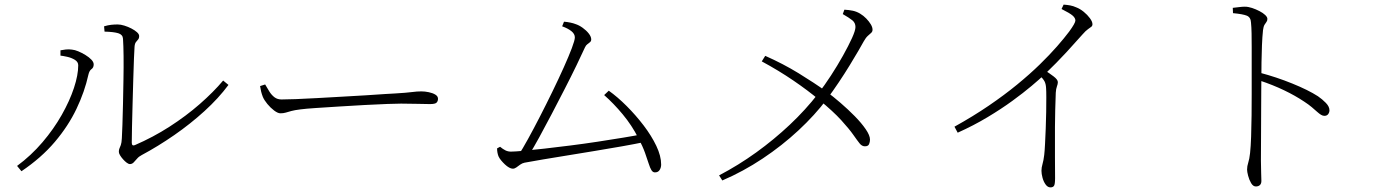

<svg xmlns="http://www.w3.org/2000/svg" viewBox="-20 -774 6020 832"><path d="M431 -660Q448 -665 461.5 -666.5Q475 -668 490 -668Q503 -668 519 -663Q535 -658 549.5 -650.5Q564 -643 573.5 -634.5Q583 -626 583 -618Q583 -608 578.5 -603Q574 -598 569 -591.5Q564 -585 563 -571Q562 -559 560.5 -520.5Q559 -482 557.5 -430Q556 -378 554.5 -323.5Q553 -269 552 -224Q551 -179 551 -156Q551 -140 564 -145Q643 -179 714.5 -225Q786 -271 845.5 -323Q905 -375 947 -425L970 -406Q927 -348 866 -292.5Q805 -237 735 -188.5Q665 -140 594 -102Q582 -96 574 -86.5Q566 -77 559 -70Q552 -63 543 -63Q537 -63 529 -69Q521 -75 513 -84Q505 -93 500 -101.5Q495 -110 495 -116Q495 -125 497.5 -130.5Q500 -136 503.5 -145.5Q507 -155 508 -175Q509 -193 510.5 -233Q512 -273 513 -324.5Q514 -376 515 -430Q516 -484 515.5 -530.5Q515 -577 513 -606Q512 -624 492.5 -630Q473 -636 433 -637ZM242 -533V-556Q251 -558 265 -559.5Q279 -561 292 -559Q304 -558 319.5 -551.5Q335 -545 350.5 -535.5Q366 -526 376 -515.5Q386 -505 386 -495Q386 -481 376.5 -474.5Q367 -468 363 -450Q347 -377 311.5 -302.5Q276 -228 217.5 -159Q159 -90 73 -32L54 -55Q115 -100 164 -157.5Q213 -215 247.5 -276Q282 -337 300.5 -393Q319 -449 319 -491Q319 -506 304 -515Q289 -524 270.5 -528Q252 -532 242 -533Z M1129 -408Q1138 -392 1147.5 -377Q1157 -362 1169.5 -352.5Q1182 -343 1200 -343Q1221 -343 1262 -344.5Q1303 -346 1355 -349Q1407 -352 1461.5 -355Q1516 -358 1565 -361Q1614 -364 1648 -366.5Q1682 -369 1692 -369Q1742 -372 1764.5 -375Q1787 -378 1806 -378Q1821 -378 1838 -374.5Q1855 -371 1866.5 -364Q1878 -357 1878 -346Q1878 -336 1872 -329.5Q1866 -323 1843 -323Q1818 -323 1789.5 -324Q1761 -325 1718 -325Q1701 -325 1658.5 -323.5Q1616 -322 1561 -319Q1506 -316 1450.5 -312.5Q1395 -309 1349.5 -306Q1304 -303 1282 -300Q1257 -297 1242.5 -293Q1228 -289 1218 -286Q1208 -283 1195 -283Q1184 -283 1168 -295Q1152 -307 1138.5 -323.5Q1125 -340 1119 -354Q1114 -367 1111.5 -377.5Q1109 -388 1107 -401Z M2416 -660 2424 -680Q2438 -679 2452 -676Q2466 -673 2473 -670Q2489 -665 2505 -653.5Q2521 -642 2531.5 -628.5Q2542 -615 2542 -603Q2542 -596 2537 -591.5Q2532 -587 2525.5 -582.5Q2519 -578 2515 -569Q2501 -538 2478 -490.5Q2455 -443 2427 -388.5Q2399 -334 2370.5 -279.5Q2342 -225 2316.5 -178.5Q2291 -132 2272 -102H2227Q2244 -128 2268 -171.5Q2292 -215 2319.5 -268.5Q2347 -322 2374 -377.5Q2401 -433 2423 -482Q2445 -531 2458 -565.5Q2471 -600 2471 -612Q2471 -627 2456 -639Q2441 -651 2416 -660ZM2598 -362 2618 -381Q2656 -354 2695.5 -314.5Q2735 -275 2769 -230.5Q2803 -186 2824 -142Q2845 -98 2845 -61Q2845 -48 2838.5 -37.5Q2832 -27 2818 -27Q2809 -27 2803 -36.5Q2797 -46 2791 -65Q2785 -84 2775 -112Q2765 -140 2746 -176Q2718 -231 2678.5 -278.5Q2639 -326 2598 -362ZM2134 -131 2147 -138Q2159 -128 2170 -122.5Q2181 -117 2194 -117Q2210 -117 2248.5 -120.5Q2287 -124 2339.5 -130Q2392 -136 2451.5 -143.5Q2511 -151 2570 -160Q2629 -169 2680.5 -177.5Q2732 -186 2767 -193L2775 -159Q2732 -150 2675.5 -140Q2619 -130 2558 -120Q2497 -110 2439 -100.5Q2381 -91 2332.5 -83Q2284 -75 2253 -69Q2243 -67 2234 -60.5Q2225 -54 2217.5 -48.5Q2210 -43 2202 -43Q2195 -43 2186 -48Q2177 -53 2168 -61.5Q2159 -70 2151.5 -79Q2144 -88 2140 -97Q2137 -105 2135.5 -113.5Q2134 -122 2134 -131Z M3110 8 3096 -14Q3180 -58 3257 -113.5Q3334 -169 3402.5 -233.5Q3471 -298 3526 -369Q3553 -404 3581 -447Q3609 -490 3633 -533Q3657 -576 3672 -609Q3687 -642 3687 -657Q3687 -675 3673.5 -686Q3660 -697 3632 -713L3639 -732Q3659 -731 3675.5 -727.5Q3692 -724 3707 -715Q3722 -706 3734 -693.5Q3746 -681 3753.5 -668.5Q3761 -656 3761 -645Q3761 -637 3755 -631.5Q3749 -626 3740.5 -618.5Q3732 -611 3723 -595Q3716 -582 3700 -554.5Q3684 -527 3662 -491Q3640 -455 3614.5 -417Q3589 -379 3563 -344Q3511 -275 3440 -209Q3369 -143 3285 -87Q3201 -31 3110 8ZM3281 -508 3296 -532Q3373 -498 3440 -457Q3507 -416 3563 -376Q3590 -356 3622.5 -328Q3655 -300 3684 -270.5Q3713 -241 3731.5 -214Q3750 -187 3750 -169Q3750 -159 3746 -149.5Q3742 -140 3728 -140Q3715 -140 3705 -152.5Q3695 -165 3677.5 -190Q3660 -215 3625.5 -253Q3591 -291 3530 -341Q3481 -382 3418 -425Q3355 -468 3281 -508Z M4580 -735 4589 -754Q4604 -753 4617.5 -750.5Q4631 -748 4644 -742Q4660 -736 4676 -723Q4692 -710 4703 -695Q4714 -680 4714 -669Q4714 -662 4709 -658Q4704 -654 4694.5 -647.5Q4685 -641 4671 -625Q4642 -592 4601.5 -548Q4561 -504 4505 -450Q4485 -431 4450 -401.5Q4415 -372 4367 -337Q4319 -302 4259 -266Q4199 -230 4130 -199L4116 -225Q4197 -270 4264.5 -316Q4332 -362 4387.5 -407.5Q4443 -453 4486 -495Q4529 -537 4560.5 -573Q4592 -609 4613 -637Q4640 -674 4640 -685Q4640 -696 4628 -706.5Q4616 -717 4580 -735ZM4482 -451 4505 -471Q4527 -457 4545.5 -443Q4564 -429 4564 -418Q4564 -410 4560 -399.5Q4556 -389 4555 -372Q4552 -297 4551.5 -224Q4551 -151 4551.5 -92.5Q4552 -34 4552 -2Q4552 24 4547.5 31Q4543 38 4532 38Q4520 38 4511 25.5Q4502 13 4497.5 -4Q4493 -21 4493 -34Q4493 -48 4497.5 -63Q4502 -78 4505 -103Q4507 -120 4508.5 -150.5Q4510 -181 4511.5 -217Q4513 -253 4513.5 -288.5Q4514 -324 4514 -352Q4514 -380 4513 -393Q4512 -410 4506.5 -421Q4501 -432 4482 -451Z M5322 -740Q5340 -742 5352 -743.5Q5364 -745 5374 -745Q5389 -745 5405.5 -739.5Q5422 -734 5437.5 -726Q5453 -718 5462.5 -709Q5472 -700 5472 -692Q5472 -684 5468 -679Q5464 -674 5459.5 -666.5Q5455 -659 5453 -643Q5450 -615 5448.5 -577.5Q5447 -540 5446.5 -504Q5446 -468 5446 -442Q5446 -429 5445.5 -388.5Q5445 -348 5445 -293.5Q5445 -239 5444.5 -182Q5444 -125 5444 -78Q5444 -47 5445 -25.5Q5446 -4 5446 10Q5446 22 5439.5 28Q5433 34 5422 34Q5410 34 5401.5 19.5Q5393 5 5388.5 -12.5Q5384 -30 5384 -39Q5384 -54 5389 -69Q5394 -84 5397 -111Q5400 -139 5401.5 -182Q5403 -225 5403.5 -273.5Q5404 -322 5404 -367Q5404 -412 5404 -443Q5404 -473 5404 -505.5Q5404 -538 5404 -569.5Q5404 -601 5403.5 -629Q5403 -657 5401 -676Q5400 -699 5383 -706Q5366 -713 5323 -717ZM5439 -459Q5511 -440 5580 -412Q5649 -384 5691 -357Q5710 -344 5725.5 -328Q5741 -312 5741 -296Q5741 -287 5735.5 -279.5Q5730 -272 5719 -272Q5712 -272 5704.5 -276.5Q5697 -281 5687.5 -289.5Q5678 -298 5664.5 -309.5Q5651 -321 5631 -334Q5592 -360 5544 -383Q5496 -406 5439 -425Z"/></svg>

Font: Source Han Serif JP VF
Style: Regular
Weight: 250
Designer: Ryoko NISHIZUKA 西塚涼子 (kana & ideographs); Frank Grießhammer (Latin, Greek & Cyrillic); Wenlong ZHANG 张文龙 (bopomofo); San
Foundry: Adobe
Version: Version 2.001;hotconv 1.1.0;makeotfexe 2.6.0